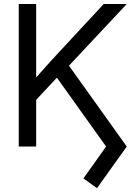

<svg xmlns="http://www.w3.org/2000/svg" viewBox="-20 -748 683 980"><path d="M136.2 -208V-319.8Q161.6 -349.1 186.8 -377.7Q211.9 -406.2 237.5 -434.3Q263.2 -462.4 289.6 -490.7L509.3 -727.5H627L316.4 -396H312ZM75.7 0V-727.5H164.6V-475.1V-320.3V-276.9V0ZM475.1 212.4 405.8 162.6 521.5 0 255.4 -372.6 310.5 -442.9 627 0Z"/></svg>

Font: Inter 28pt
Style: Regular
Weight: 400
Designer: Rasmus Andersson
Foundry: rsms
Version: Version 4.001;git-66647c0bb